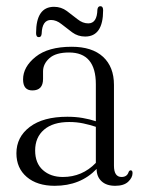

<svg xmlns="http://www.w3.org/2000/svg" viewBox="-20 -591 459 620"><path d="M33 -96Q33 -148.5 76.2 -181.2Q119.5 -214 197.5 -214Q224 -214 247 -210Q270 -206 289.5 -199.5V-319Q289.5 -421.5 203 -421.5Q160 -421.5 139.5 -403Q119 -384.5 119 -360.5V-336Q119 -299 84.5 -299Q54.5 -299 54.5 -334.5Q54.5 -375 95 -407.5Q135.5 -440 211.5 -440Q277.5 -440 312.8 -407.5Q348 -375 348 -317V-56Q348 -19.5 372.5 -19.5Q390.5 -19.5 395.5 -36Q398 -41 402 -41Q408 -41 408 -32Q408 -17.5 394 -4.2Q380 9 352 9Q323.5 9 307.8 -5.8Q292 -20.5 292 -45.5Q240 9 156.5 9Q100 9 66.5 -19.5Q33 -48 33 -96ZM93.5 -105Q93.5 -64 118.5 -41.8Q143.5 -19.5 183 -19.5Q245.5 -19.5 289.5 -65V-181.5Q270 -188 248.8 -192.5Q227.5 -197 203.5 -197Q151 -197 122.2 -172.2Q93.5 -147.5 93.5 -105ZM255 -473Q231.5 -473 213.2 -486.5Q195 -500 178.5 -513.2Q162 -526.5 144.5 -526.5Q116 -526.5 114.5 -482Q113.5 -471 105.5 -471Q96.5 -471 96.5 -484Q96.5 -569 154.5 -569Q177.5 -569 195.8 -555.5Q214 -542 230.5 -528.8Q247 -515.5 265 -515.5Q293.5 -515.5 294.5 -560Q296 -571 304 -571Q313 -571 313 -558Q313 -473 255 -473Z"/></svg>

Font: Fraunces 144pt Soft Light
Style: Regular
Weight: 300
Version: Version 1.000;[0bf87f6ff]